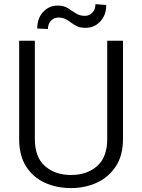

<svg xmlns="http://www.w3.org/2000/svg" viewBox="-20 -910 693 939"><path d="M504.4 -710.9H581.5V-230Q581.5 -149.9 546.6 -96.7Q511.7 -43.5 454.1 -16.8Q396.5 9.8 327.1 9.8Q255.9 9.8 198.2 -16.8Q140.6 -43.5 107.2 -96.7Q73.7 -149.9 73.7 -230V-710.9H150.4V-230Q150.4 -141.6 199.7 -97.9Q249 -54.2 327.1 -54.2Q405.8 -54.2 455.1 -97.9Q504.4 -141.6 504.4 -230ZM446.8 -889.6 499.5 -885.7Q499.5 -835.4 470.2 -804.7Q440.9 -773.9 398.9 -773.9Q373.5 -773.9 357.2 -781.5Q340.8 -789.1 327.9 -799.1Q314.9 -809.1 300.5 -816.7Q286.1 -824.2 265.6 -824.2Q244.1 -824.2 229.2 -808.6Q214.4 -793 214.4 -768.1L162.1 -770.5Q162.1 -820.8 191.2 -851.8Q220.2 -882.8 262.2 -882.8Q291.5 -882.8 311.5 -870.4Q331.5 -857.9 350.3 -845.2Q369.1 -832.5 395.5 -832.5Q417 -832.5 431.9 -848.6Q446.8 -864.7 446.8 -889.6Z"/></svg>

Font: Vazirmatn UI Light
Style: Regular
Weight: 300
Designer: Saber Rastikerdar
Foundry: Saber Rastikerdar
Version: Version 33.003